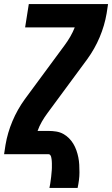

<svg xmlns="http://www.w3.org/2000/svg" viewBox="-20 -755 549 940"><path d="M222 165Q223 160 224 154.5Q225 149 226 143.5Q227 138 227.5 132.5Q228 127 229 121.5Q230 116 230.5 110.5Q231 105 231.5 99.5Q232 94 232.5 88.5Q233 83 233.5 77.5Q234 72 234 66.5Q234 61 234 55.5Q234 50 234 44.5Q234 39 233.5 34Q233 29 232.5 24Q232 19 230.5 13.5Q229 8 226 4Q223 0 218 0H0L7 -46Q17 -105 41 -162Q65 -219 102 -270L296 -533Q311 -553 324 -575.5Q337 -598 346 -621H103L121 -735H509L502 -689Q492 -630 468 -573Q444 -516 407 -465L213 -202Q198 -182 185 -159.5Q172 -137 164 -114H218Q237 -114 255.5 -111Q274 -108 289.5 -99.5Q305 -91 317.5 -78.5Q330 -66 339 -51Q348 -36 354 -19Q360 -2 363.5 15.5Q367 33 368 51.5Q369 70 369 89Q369 108 366.5 127Q364 146 360 165Z"/></svg>

Font: Iosevka Curly Heavy
Style: Italic
Weight: 900
Italic angle: -9°
Monospace: yes
Designer: Belleve Invis
Foundry: Belleve Invis
Version: Version 22.1.2; ttfautohint (v1.8.4)